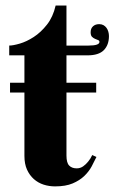

<svg xmlns="http://www.w3.org/2000/svg" viewBox="-20 -664 412 691"><path d="M219.2 -464.8V-366.2H326.2V-331.1H219.2V-104Q219.2 -78.1 229 -68.1Q238.8 -58.1 255.9 -58.1Q269 -58.1 279.3 -65.4Q289.6 -72.8 296.9 -82Q305.7 -92.3 312 -106L327.1 -99.1Q319.8 -83.5 309.8 -64.9Q299.8 -46.4 283.2 -30.5Q266.6 -14.6 241.5 -3.9Q216.3 6.8 178.2 6.8Q156.7 6.8 137 0.5Q117.2 -5.9 101.8 -19.5Q86.4 -33.2 77.1 -53.7Q67.9 -74.2 67.9 -103V-331.1H16.1V-366.2H67.9V-464.8H13.2V-500Q26.9 -500 51.3 -507.1Q75.7 -514.2 101.3 -530.8Q127 -547.4 148.9 -575.2Q170.9 -603 180.2 -644H219.2V-500H298.8Q337.9 -500 337.9 -513.2Q337.9 -518.1 333 -519.8Q328.1 -521.5 322 -524.2Q315.9 -526.9 311 -531.7Q306.2 -536.6 306.2 -547.9Q306.2 -561.5 314.7 -569.3Q323.2 -577.1 336.9 -577.1Q345.7 -577.1 352.3 -573.5Q358.9 -569.8 363.3 -563.7Q367.7 -557.6 369.9 -549.8Q372.1 -542 372.1 -534.2Q372.1 -502.4 353.8 -483.6Q335.4 -464.8 294.9 -464.8Z"/></svg>

Font: Berkshire Swash
Style: Regular
Weight: 700
Designer: Astigmatic (AOETI)
Foundry: Astigmatic (AOETI)
Version: Version 1.000